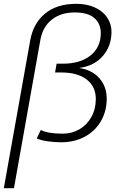

<svg xmlns="http://www.w3.org/2000/svg" viewBox="-31 -734 641 1004"><path d="M127 -523Q143 -612 204.5 -663Q266 -714 368 -714Q424 -714 466 -694.5Q508 -675 530 -641.5Q552 -608 552 -568Q552 -493 506.5 -441Q461 -389 385 -379V-378Q451 -368 489 -324.5Q527 -281 527 -218Q527 -153 497 -101Q467 -49 413 -19.5Q359 10 288 10Q255 10 219 5Q183 0 161 -10L182 -54Q221 -35 296 -35Q345 -35 384.5 -58Q424 -81 447 -122.5Q470 -164 470 -216Q470 -282 422 -318.5Q374 -355 290 -355H257L265 -401H298Q389 -401 442.5 -444Q496 -487 496 -561Q496 -610 462.5 -639.5Q429 -669 360 -669Q287 -669 239.5 -631Q192 -593 180 -525L42 250H-11Z"/></svg>

Font: Niramit ExtraLight
Style: Italic
Weight: 200
Italic angle: -10°
Designer: Katatrad Aksorn Co.,Ltd.
Foundry: Cadson Demak Co.,Ltd.
Version: Version 1.000; ttfautohint (v1.6)